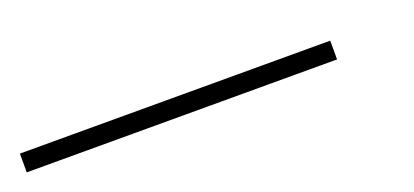

<svg xmlns="http://www.w3.org/2000/svg" viewBox="-15 -112 539 250"><g transform="rotate(-20 255.0 13.0)"><path d="M0 26V0H430V26Z"/></g></svg>

Font: Source Serif Pro ExtraLight
Style: Italic
Weight: 200
Italic angle: -12°
Designer: Frank Grießhammer
Foundry: Adobe Systems Incorporated
Version: Version 3.001;hotconv 1.0.111;makeotfexe 2.5.65597